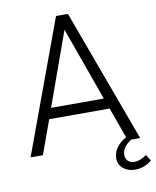

<svg xmlns="http://www.w3.org/2000/svg" viewBox="-97 -819 864 1061"><g transform="rotate(-10 334.5 -289.0)"><path d="M291 -745H358L632 0H581Q529 34 529 77Q529 99 543 111.5Q557 124 580 124Q610 124 647 98L669 132Q628 167 576 167Q535 167 508.5 145Q482 123 482 87Q482 57 501 29.5Q520 2 556 -18L494 -190H155L86 0H17ZM472 -250 324 -662 176 -250Z"/></g></svg>

Font: Eudoxus Sans Light
Style: Regular
Weight: 300
Designer: Stijn de Vries
Foundry: tokotype
Version: Version 2.005